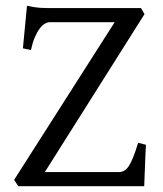

<svg xmlns="http://www.w3.org/2000/svg" viewBox="-20 -643 563 663"><path d="M483.9 -143.1Q482.9 -127.4 482.2 -108.4Q481.4 -89.4 480.7 -70.1Q480 -50.8 479.2 -32.5Q478.5 -14.2 478 0H43L28.8 -22L376 -566.4H151.9Q144 -566.4 134.8 -561Q125.5 -555.7 116.7 -543.9Q107.9 -532.2 100.1 -513.9Q92.3 -495.6 86.9 -470.2L59.1 -476.1L73.2 -623Q86.4 -620.1 97.4 -618.4Q108.4 -616.7 118.9 -616Q129.4 -615.2 140.6 -615.2H466.8L479 -594.2L134.8 -48.8H390.1Q400.4 -48.8 408.7 -53.5Q417 -58.1 424.6 -69.3Q432.1 -80.6 439.9 -100.1Q447.8 -119.6 457 -149.9Z"/></svg>

Font: Gentium Plus Viet
Style: Regular
Weight: 400
Designer: J. Victor Gaultney, Annie Olsen, Iska Routamaa, Becca Hirsbrunner
Foundry: SIL International
Version: Version 5.000